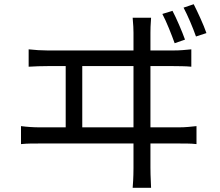

<svg xmlns="http://www.w3.org/2000/svg" viewBox="-20 -848 1040 906"><path d="M793.9 -796.9Q808.1 -770 825.2 -730.5Q842.3 -690.9 853 -661.1L804.2 -644Q793 -675.3 777.1 -714.4Q761.2 -753.4 746.1 -782.2ZM894 -828.1Q908.2 -800.3 925.8 -761.5Q943.4 -722.7 954.1 -691.9L904.8 -675.8Q893.1 -709 877 -746.6Q860.8 -784.2 846.2 -812ZM115.2 -615.2Q137.7 -612.8 160.4 -611.3Q183.1 -609.9 204.1 -609.9H609.9V-693.8Q609.9 -704.6 609.1 -721.9Q608.4 -739.3 606 -764.2H692.9Q690.9 -740.2 690.4 -721.7Q689.9 -703.1 689.9 -693.8V-609.9H798.8Q822.3 -609.9 842.8 -611.6Q863.3 -613.3 882.8 -615.2V-533.2Q862.8 -535.2 838.4 -535.6Q814 -536.1 798.8 -536.1H689.9V-247.1H824.2Q847.2 -247.1 867.7 -249Q888.2 -251 907.2 -252.9V-168Q886.7 -170.4 862.8 -170.7Q838.9 -170.9 824.2 -170.9H689.9V-57.1Q689.9 -49.3 690.4 -23.9Q690.9 1.5 692.9 38.1H606Q608.9 1.5 609.4 -22.9Q609.9 -47.4 609.9 -55.2V-170.9H167Q147 -170.9 125 -170.7Q103 -170.4 79.1 -168V-252.9Q124 -247.1 167 -247.1H290V-536.1H204.1Q161.6 -536.1 115.2 -533.2ZM609.9 -247.1V-536.1H368.2V-247.1Z"/></svg>

Font: Source Han Sans CN
Style: Regular
Weight: 400
Designer: Ryoko NISHIZUKA  (kana, bopomofo & ideographs); Paul D. Hunt (Latin, Greek & Cyrillic); Sandoll Communications , Soo-you
Foundry: Adobe
Version: Version 2.004;hotconv 1.0.118;makeotfexe 2.5.65603